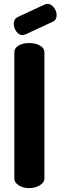

<svg xmlns="http://www.w3.org/2000/svg" viewBox="-20 -970 312 990"><path d="M131 -748Q163 -748 186 -735Q209 -722 209 -701V-48Q209 -30 186 -15Q163 0 131 0Q97 0 75.5 -15Q54 -30 54 -48V-701Q54 -722 75.5 -735Q97 -748 131 -748ZM112 -793Q102 -789 97 -789Q77 -789 64 -808Q51 -827 51 -847Q51 -872 71 -882L211 -947Q218 -950 225 -950Q235 -950 243.5 -944.5Q252 -939 258.5 -930.5Q265 -922 268.5 -912Q272 -902 272 -892Q272 -881 267.5 -872Q263 -863 252 -858Z"/></svg>

Font: AkaAcidDosis
Style: ExtraBold
Weight: 800
Designer: Edgar Tolentino, Pablo Impallari, Igino Marini, Aka-Acid
Foundry: Edgar Tolentino, Pablo Impallari, Igino Marini, Aka-Acid
Version: Version 1.007